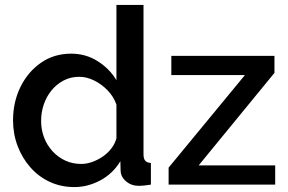

<svg xmlns="http://www.w3.org/2000/svg" viewBox="-20 -750 1170 780"><path d="M33 -261Q33 -336 63.5 -397.5Q94 -459 147 -495.5Q200 -532 269 -532Q329 -532 377.5 -501Q426 -470 453 -424V-730H563V-124Q563 -105 570 -97Q577 -89 593 -88V0Q562 5 545 5Q514 5 492.5 -13Q471 -31 470 -56L469 -95Q439 -45 388 -17.5Q337 10 282 10Q228 10 182.5 -11Q137 -32 103.5 -70Q70 -108 51.5 -157Q33 -206 33 -261ZM453 -188V-325Q442 -357 417.5 -382.5Q393 -408 362.5 -423Q332 -438 302 -438Q267 -438 238.5 -423Q210 -408 189.5 -383Q169 -358 158 -326Q147 -294 147 -259Q147 -223 159 -191.5Q171 -160 193.5 -135.5Q216 -111 245.5 -97.5Q275 -84 310 -84Q332 -84 354.5 -92Q377 -100 397.5 -114Q418 -128 432.5 -147Q447 -166 453 -188ZM665 -69 975 -445H676V-523H1095V-454L787 -78H1098V0H665Z"/></svg>

Font: Raleway Thin SemiBold
Style: Regular
Weight: 600
Version: Version 4.026